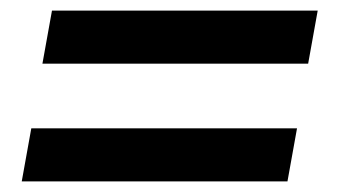

<svg xmlns="http://www.w3.org/2000/svg" viewBox="-20 -434 640 362"><path d="M60 -314 78 -414H579L561 -314ZM21 -92 39 -192H540L522 -92Z"/></svg>

Font: Livvic SemiBold
Style: Italic
Weight: 600
Italic angle: -10°
Designer: Jacques Le Bailly, Baron von Fonthausen
Version: Version 1.001; ttfautohint (v1.8.2)